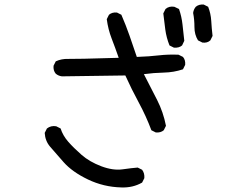

<svg xmlns="http://www.w3.org/2000/svg" viewBox="-20 -780 1040 849"><path d="M516.6 48.8Q438.5 46.9 369.1 13.7Q299.8 -19.5 261.2 -63Q222.7 -106.4 201.2 -131.8Q179.7 -157.2 177.7 -192.4L187.5 -211.9Q205.1 -225.6 228.5 -221.7L248 -211.9Q257.8 -180.7 281.7 -153.3Q305.7 -126 340.8 -95.2Q376 -64.5 427.7 -44.9Q479.5 -25.4 521.5 -31.2Q563.5 -37.1 588.9 -39.1L608.4 -29.3Q620.1 -13.7 618.2 7.8L608.4 27.3Q567.4 50.8 516.6 48.8ZM668.9 -194.3 649.4 -204.1Q626 -266.6 593.8 -326.2Q561.5 -385.7 534.2 -446.3L253.9 -442.4Q238.3 -444.3 226.6 -454.1Q214.8 -467.8 216.8 -489.3L226.6 -508.8Q252 -520.5 281.7 -519.5Q311.5 -518.6 504.9 -524.4Q489.3 -569.3 473.6 -609.9Q458 -650.4 452.1 -695.3L461.9 -714.8Q475.6 -726.6 497.1 -724.6L516.6 -714.8Q536.1 -669.9 552.7 -622.6Q569.3 -575.2 585 -528.3Q641.6 -530.3 682.6 -535.2Q723.6 -540 769.5 -538.1L789.1 -528.3Q800.8 -514.6 798.8 -493.2L789.1 -473.6Q749 -460 704.1 -459Q659.2 -458 616.2 -452.1Q647.5 -391.6 674.8 -337.9Q702.1 -284.2 713.9 -223.6L704.1 -204.1Q690.4 -192.4 668.9 -194.3ZM749 -569.3 729.5 -579.1Q715.8 -613.3 710.9 -649.4Q706.1 -685.5 702.1 -720.7L711.9 -740.2Q727.5 -753.9 751 -750L771.5 -740.2Q783.2 -707 787.1 -670.9Q791 -634.8 794.9 -599.6L785.2 -579.1Q771.5 -567.4 749 -569.3ZM875 -591.8 855.5 -601.6Q839.8 -627 839.8 -660.2Q839.8 -693.4 834 -722.7Q835.9 -738.3 845.7 -750Q859.4 -761.7 880.9 -759.8L900.4 -750Q912.1 -720.7 914.1 -687.5Q916 -654.3 919.9 -621.1L910.2 -601.6Q896.5 -588.9 875 -591.8Z"/></svg>

Font: NaikaiFont
Style: Regular
Weight: 400
Version: Version 1.67